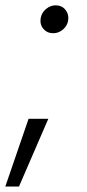

<svg xmlns="http://www.w3.org/2000/svg" viewBox="-29 -534 324 713"><path d="M-9.3 158.7 77.1 -92.8H150.4L41.5 158.7ZM168.5 -410.6Q146 -410.6 132.1 -427Q118.2 -443.4 122.1 -466.8Q125.5 -486.8 141.8 -500.5Q158.2 -514.2 177.2 -514.2Q200.7 -514.2 214.1 -497.6Q227.5 -481 224.1 -458.5Q221.2 -438.5 205.1 -424.6Q189 -410.6 168.5 -410.6Z"/></svg>

Font: Inter 18pt Light
Style: Italic
Weight: 300
Italic angle: -9.3988°
Designer: Rasmus Andersson
Foundry: rsms
Version: Version 4.001;git-66647c0bb